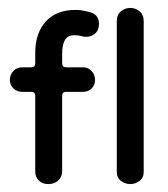

<svg xmlns="http://www.w3.org/2000/svg" viewBox="-20 -455 425 485"><path d="M102 10Q87 10 78 1Q69 -8 69 -22V-213Q69 -223 59 -223H36Q23 -223 14 -231.5Q5 -240 5 -253Q5 -267 14 -276Q23 -285 36 -285H59Q69 -285 69 -295V-321Q69 -371 95.5 -400.5Q122 -430 171 -430Q182 -430 193.5 -427.5Q205 -425 211 -423Q230 -416 230 -395Q230 -379 220.5 -370.5Q211 -362 198 -362Q191 -362 185 -364Q179 -366 168 -366Q151 -366 144 -354Q137 -342 137 -319V-295Q137 -285 147 -285H190Q202 -285 211 -276Q220 -267 220 -253Q220 -240 211.5 -231.5Q203 -223 189 -223H147Q137 -223 137 -213V-22Q137 -8 127 1Q117 10 102 10ZM309 10Q296 10 285.5 2Q275 -6 275 -21V-401Q275 -418 285.5 -426.5Q296 -435 309 -435Q322 -435 332.5 -426.5Q343 -418 343 -401V-21Q343 -6 332.5 2Q322 10 309 10Z"/></svg>

Font: Dongle
Style: Regular
Weight: 400
Designer: Yanghee Ryu
Foundry: Yanghee Ryu
Version: Version 2.000